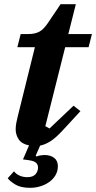

<svg xmlns="http://www.w3.org/2000/svg" viewBox="-20 -687 460 919"><path d="M124 212Q79 212 53 196Q27 180 17 166L47 133Q57 146 73.5 153.5Q90 161 111 161Q137 161 149.5 147.5Q162 134 162 114Q162 102 153 92.5Q144 83 113 79L90 76L119 9Q84 2 69.5 -20Q55 -42 55 -68Q55 -82 58 -98.5Q61 -115 64 -126L147 -461H63L79 -524H114Q132 -524 145.5 -527Q159 -530 169.5 -536Q180 -542 189 -551.5Q198 -561 208 -575L270 -667H343L307 -524H420L404 -461H292L197 -83L217 -72L332 -181L365 -155L281 -64Q246 -26 221 -10.5Q196 5 172 10L151 58L154 62Q165 58 175 56.5Q185 55 193 55Q221 55 239 68.5Q257 82 257 108Q257 132 246 151Q235 170 216.5 183.5Q198 197 174 204.5Q150 212 124 212Z"/></svg>

Font: IBM Plex Serif
Style: Bold Italic
Weight: 700
Italic angle: -14°
Designer: Mike Abbink, Paul van der Laan, Pieter van Rosmalen
Foundry: Bold Monday
Version: Version 3.001